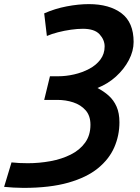

<svg xmlns="http://www.w3.org/2000/svg" viewBox="-102 -728 682 934"><path d="M12 186Q-10 186 -36 184.5Q-62 183 -82 181L-46 62Q-29 64 -8.5 65Q12 66 33 66Q89 66 143.5 56Q198 46 242 24Q286 2 312 -34Q338 -70 338 -121Q338 -165 314.5 -191.5Q291 -218 254.5 -230Q218 -242 178 -242H113L141 -357H181Q219 -357 258.5 -366Q298 -375 332 -393Q366 -411 386.5 -438.5Q407 -466 407 -502Q407 -534 382.5 -561Q358 -588 301 -588Q275 -588 243 -583.5Q211 -579 180 -571Q149 -563 126 -553L113 -663Q165 -686 222.5 -697Q280 -708 330 -708Q430 -708 489 -663.5Q548 -619 548 -524Q548 -480 525 -436Q502 -392 462.5 -356Q423 -320 372 -300Q403 -284 427 -262.5Q451 -241 465 -209.5Q479 -178 479 -133Q479 -69 454 -11.5Q429 46 374.5 90.5Q320 135 230.5 160.5Q141 186 12 186Z"/></svg>

Font: Ubuntu Sans Mono
Style: Italic
Weight: 400
Italic angle: -13.5°
Monospace: yes
Designer: Dalton Maag Ltd
Foundry: Dalton Maag Ltd
Version: Version 1.006